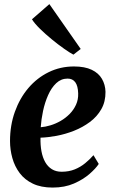

<svg xmlns="http://www.w3.org/2000/svg" viewBox="-20 -878 542 910"><path d="M448 -101Q434.5 -80 404.5 -53.8Q374.5 -27.5 330.5 -8.2Q286.5 11 229.5 11Q174.5 11 135.8 -7.5Q97 -26 73.2 -57.8Q49.5 -89.5 38.5 -129Q27.5 -168.5 27.5 -209.5Q27.5 -284 50.5 -348.2Q73.5 -412.5 114.5 -460.8Q155.5 -509 210.8 -536Q266 -563 330.5 -563Q382 -563 414.8 -547.2Q447.5 -531.5 463.2 -504.2Q479 -477 480 -443Q480.5 -396 460.2 -360.5Q440 -325 406 -299.8Q372 -274.5 330.8 -258.2Q289.5 -242 248 -234.2Q206.5 -226.5 172 -225.5Q171 -190.5 176.5 -161Q182 -131.5 194.2 -109.8Q206.5 -88 226 -76Q245.5 -64 272 -64Q306.5 -64 334.2 -75.2Q362 -86.5 384 -104.8Q406 -123 423 -142.5ZM300.5 -505.5Q269.5 -505.5 246.5 -483.8Q223.5 -462 208 -427Q192.5 -392 184 -352Q175.5 -312 173 -275Q194.5 -276.5 219.2 -284Q244 -291.5 267.5 -305Q291 -318.5 310 -337.8Q329 -357 340.2 -381.5Q351.5 -406 350.5 -435.5Q349.5 -471 336.8 -488.2Q324 -505.5 300.5 -505.5ZM328 -619Q311.5 -627.5 283.8 -647Q256 -666.5 225.5 -691.5Q195 -716.5 169.2 -741.8Q143.5 -767 131.5 -786.5L214 -858.5L362.5 -646Z"/></svg>

Font: Merriweather 36pt
Style: Bold Italic
Weight: 700
Italic angle: -7.8°
Version: Version 2.101